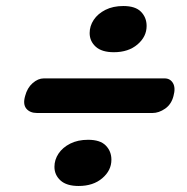

<svg xmlns="http://www.w3.org/2000/svg" viewBox="-20 -660 623 638"><path d="M358.3 -486.5Q318.3 -486.5 298.1 -504.8Q277.9 -523.2 277.9 -550.1Q277.9 -573.7 291.5 -594.1Q305.2 -614.6 330.4 -627.3Q355.6 -640 389.8 -640Q429.9 -640 448.5 -620.9Q467.2 -601.8 467.2 -573.7Q467.2 -538.2 437 -512.4Q406.8 -486.5 358.3 -486.5ZM63.5 -341Q70.5 -368 88.5 -383.8Q106.5 -399.5 125.5 -399.5H527Q545.5 -399.5 554.8 -383.8Q564 -368 556.5 -341Q549.5 -313.5 528.8 -299Q508 -284.5 486.5 -284.5H103.5Q79.5 -284.5 67.5 -299Q55.5 -313.5 63.5 -341ZM241.3 -42Q201.3 -42 181.1 -60.3Q160.9 -78.7 160.9 -105.6Q160.9 -129.2 174.5 -149.6Q188.2 -170.1 213.4 -182.8Q238.6 -195.5 272.8 -195.5Q312.9 -195.5 331.5 -176.4Q350.2 -157.3 350.2 -129.2Q350.2 -93.7 320 -67.9Q289.8 -42 241.3 -42Z"/></svg>

Font: Fraunces 72pt SuperSoft Black
Style: Italic
Weight: 900
Italic angle: -16°
Version: Version 1.000;[b76b70a41]